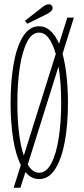

<svg xmlns="http://www.w3.org/2000/svg" viewBox="-20 -835 399 907"><path d="M44.5 52 78.5 -55.5Q54 -103.5 42 -180Q30 -256.5 30 -349Q30 -452 44.5 -533.8Q59 -615.5 89 -663.2Q119 -711 164.5 -711Q195 -711 218.5 -689.2Q242 -667.5 259 -628.5L298 -752H329L275.5 -581Q288 -534.5 294.5 -475.5Q301 -416.5 301 -349Q301 -246.5 286 -165.2Q271 -84 240.8 -36.5Q210.5 11 164.5 11Q127.5 11 100 -22L76.5 52ZM62 -349Q62 -274 69.5 -209.5Q77 -145 92.5 -100L243.5 -580Q230.5 -626.5 210.8 -653.8Q191 -681 164.5 -681Q130.5 -681 107.8 -636.5Q85 -592 73.5 -516.8Q62 -441.5 62 -349ZM164.5 -19Q199 -19 222.2 -63Q245.5 -107 257.2 -181.8Q269 -256.5 269 -349Q269 -445.5 256.5 -521L111 -57.5Q134 -19 164.5 -19ZM109.5 -723 97.5 -736.5 180 -801Q187 -806.5 195.2 -810.8Q203.5 -815 210.5 -815Q221.5 -815 226.5 -805.5Q228.5 -802 228.5 -797.5Q228.5 -788 218.8 -780Q209 -772 197.5 -766.5Z"/></svg>

Font: Imbue 10pt Thin
Style: Regular
Weight: 100
Designer: Tyler Finck
Foundry: Etcetera Type Company
Version: Version 1.102; ttfautohint (v1.8.3)